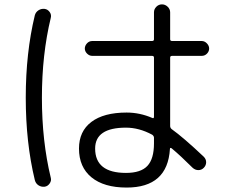

<svg xmlns="http://www.w3.org/2000/svg" viewBox="-20 -803 1040 870"><path d="M550.8 -224.6Q411.1 -224.6 411.1 -129.9Q411.1 -19.5 550.8 -19.5Q618.2 -19.5 647.9 -51.3Q677.7 -83 677.7 -153.3V-178.7Q677.7 -186.5 669.9 -192.4Q610.4 -224.6 550.8 -224.6ZM553.7 46.9Q451.2 46.9 394.5 0.5Q337.9 -45.9 337.9 -129.9Q337.9 -208 394 -250.5Q450.2 -293 553.7 -293Q613.3 -293 669.9 -268.6Q677.7 -264.6 677.7 -274.4V-542Q677.7 -549.8 668.9 -549.8H398.4Q384.8 -549.8 374.5 -560.1Q364.3 -570.3 364.3 -583Q364.3 -595.7 374 -606.4Q383.8 -617.2 398.4 -617.2H668.9Q677.7 -617.2 677.7 -625V-747.1Q677.7 -761.7 688.5 -772.5Q699.2 -783.2 713.9 -783.2Q728.5 -783.2 739.7 -772.5Q751 -761.7 751 -747.1V-625Q751 -617.2 759.8 -617.2H893.6Q907.2 -617.2 917.5 -606.4Q927.7 -595.7 927.7 -583Q927.7 -570.3 918 -560.1Q908.2 -549.8 893.6 -549.8H759.8Q751 -549.8 751 -542V-232.4Q751 -224.6 756.8 -218.8Q811.5 -179.7 903.3 -92.8Q914.1 -82 914.1 -67.9Q914.1 -53.7 903.8 -43Q893.6 -32.2 878.9 -32.2Q864.3 -32.2 852.5 -43Q798.8 -96.7 757.8 -130.9Q750 -135.7 750 -127.9Q739.3 46.9 553.7 46.9ZM182.6 43Q167 44.9 154.3 36.6Q141.6 28.3 137.7 12.7Q96.7 -157.2 96.7 -360.4Q96.7 -563.5 137.7 -733.4Q141.6 -748 154.3 -756.3Q167 -764.6 182.6 -762.7Q196.3 -760.7 205.1 -748.5Q213.9 -736.3 210 -721.7Q169.9 -555.7 169.9 -359.9Q169.9 -164.1 210 2Q213.9 15.6 205.1 28.3Q196.3 41 182.6 43Z"/></svg>

Font: Rounded Mgen+ 1m regular
Style: Regular
Weight: 400
Designer: [Source Han Sans]
Ryoko NISHIZUKA  (kana & ideographs); Paul D. Hunt (Latin, Greek & Cyrillic); Wenlong ZHANG  (bopomofo
Version: Version 1.059.20150602